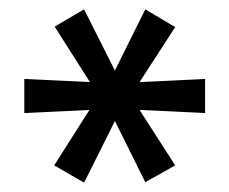

<svg xmlns="http://www.w3.org/2000/svg" viewBox="-20 -737 491 411"><path d="M160 -346 96 -383 185 -523 200 -503 32 -495V-568L200 -560L186 -540L97 -680L160 -717L232 -574H220L291 -717L355 -679L265 -540L252 -560L419 -568V-495L252 -503L265 -523L355 -383L291 -347L220 -490H232Z"/></svg>

Font: Nunito Sans 12pt ExtraLight 12pt SemiBold
Style: Regular
Weight: 600
Version: Version 3.101;gftools[0.9.27]